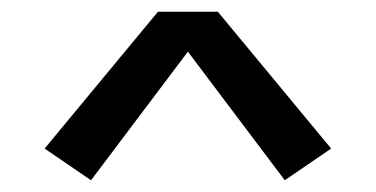

<svg xmlns="http://www.w3.org/2000/svg" viewBox="-20 -751 640 327"><path d="M135 -444 56 -498 249 -731H351L544 -498L465 -444L300 -663Z"/></svg>

Font: Iosevka Medium Extended
Style: Regular
Weight: 500
Width: 7
Monospace: yes
Designer: Belleve Invis
Foundry: Belleve Invis
Version: Version 32.5.0; ttfautohint (v1.8.4)